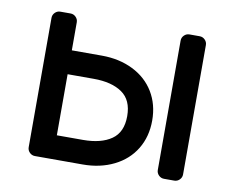

<svg xmlns="http://www.w3.org/2000/svg" viewBox="-63 -601 832 681"><g transform="rotate(10 353.0 -260.0)"><path d="M75 -493Q75 -504 83 -512Q91 -520 102 -520H139Q150 -520 158 -512Q166 -504 166 -493V-392H274Q337 -392 386.5 -367.5Q436 -343 463 -298.5Q490 -254 490 -196Q490 -138 463 -93.5Q436 -49 386.5 -24.5Q337 0 274 0H102Q91 0 83 -8Q75 -16 75 -27ZM604 0H567Q556 0 548 -8Q540 -16 540 -27V-493Q540 -504 548 -512Q556 -520 567 -520H604Q615 -520 623 -512Q631 -504 631 -493V-27Q631 -16 623 -8Q615 0 604 0ZM166 -306V-86H260Q325 -86 362.5 -112Q400 -138 400 -196Q400 -254 362.5 -280Q325 -306 260 -306Z"/></g></svg>

Font: Contemporary
Style: Regular
Weight: 400
Designer: Victor Tran
Foundry: Victor Tran
Version: Version 1.100